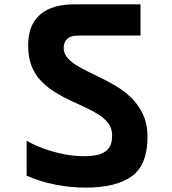

<svg xmlns="http://www.w3.org/2000/svg" viewBox="-20 -860 790 880"><path d="M371 0Q304 0 233 -14Q162 -28 102 -55V-215Q138 -194 183 -178Q228 -162 275 -153Q322 -144 364 -144Q390 -144 411 -147Q432 -150 447.5 -157Q463 -164 473.5 -175Q484 -186 489 -201.5Q494 -217 494 -238Q494 -270 478 -292.5Q462 -315 434.5 -333Q407 -351 372.5 -367Q338 -383 301.5 -400Q265 -417 230.5 -438.5Q196 -460 168.5 -488.5Q141 -517 125 -556.5Q109 -596 109 -650Q109 -719 136 -760.5Q163 -802 209.5 -821Q256 -840 313 -840H624V-697H340Q325 -697 313.5 -694.5Q302 -692 294.5 -687Q287 -682 282 -675Q277 -668 274.5 -659Q272 -650 272 -640Q272 -612 293 -590.5Q314 -569 348 -550.5Q382 -532 423 -512.5Q464 -493 505 -469.5Q546 -446 580 -413.5Q614 -381 635 -336.5Q656 -292 656 -232Q656 -105 584.5 -52.5Q513 0 371 0Z"/></svg>

Font: Matangi Black
Style: Regular
Weight: 900
Designer: Prashant Pant
Foundry: The Graphic Ant
Version: Version 3.002